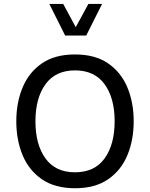

<svg xmlns="http://www.w3.org/2000/svg" viewBox="-20 -975 781 1000"><path d="M236.8 -954.6H309.1L374.5 -833.5L440.4 -954.6H511.7L429.2 -790H319.3ZM370.6 -691.4Q475.6 -691.4 543.2 -644.8Q610.8 -598.1 643.6 -519.3Q676.3 -440.4 676.3 -343.3Q676.3 -246.1 643.6 -167Q610.8 -87.9 543.2 -41.3Q475.6 5.4 370.6 5.4Q266.1 5.4 198.2 -41.3Q130.4 -87.9 97.7 -167Q64.9 -246.1 64.9 -343.3Q64.9 -440.4 97.7 -519.3Q130.4 -598.1 198 -644.8Q265.6 -691.4 370.6 -691.4ZM370.6 -608.4Q269 -608.4 216.8 -536.1Q164.6 -463.9 164.6 -343.3Q164.6 -222.2 216.8 -149.9Q269 -77.6 370.6 -77.6Q472.7 -77.6 524.9 -150.1Q577.1 -222.7 577.1 -343.3Q577.1 -464.4 524.7 -536.4Q472.2 -608.4 370.6 -608.4Z"/></svg>

Font: Estedad-FD Medium
Style: Regular
Weight: 500
Designer: Amin Abedi
Version: Version 7.3